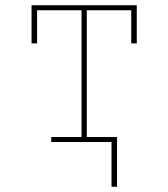

<svg xmlns="http://www.w3.org/2000/svg" viewBox="-20 -540 640 730"><path d="M404 170V0H175V-19H290V-501H121V-375H100V-520H500V-375H479V-501H310V-19H425V170Z"/></svg>

Font: Iosevka HT Thin Extended
Style: Regular
Weight: 100
Width: 7
Monospace: yes
Designer: Belleve Invis
Foundry: Belleve Invis
Version: Version 32.3.0; ttfautohint (v1.8.4)